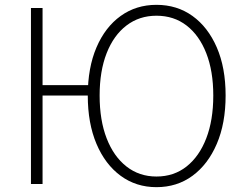

<svg xmlns="http://www.w3.org/2000/svg" viewBox="-20 -761 1013 794"><path d="M108 0V-728H156V-409H366V-366H156V0ZM627 13Q543 13 479 -34Q415 -81 379 -166Q343 -251 343 -366Q343 -481 379 -565Q415 -649 479 -695Q543 -741 627 -741Q712 -741 776 -695Q840 -649 876.5 -565Q913 -481 913 -366Q913 -251 876.5 -166Q840 -81 776 -34Q712 13 627 13ZM627 -31Q699 -31 751.5 -72.5Q804 -114 833 -189Q862 -264 862 -366Q862 -467 833 -541Q804 -615 751.5 -655.5Q699 -696 627 -696Q556 -696 503 -655.5Q450 -615 421 -541Q392 -467 392 -366Q392 -264 421 -189Q450 -114 503 -72.5Q556 -31 627 -31Z"/></svg>

Font: Noto Sans KR ExtraLight
Style: Regular
Weight: 250
Designer: Ryoko NISHIZUKA  (kana, bopomofo & ideographs); Paul D. Hunt (Latin, Greek & Cyrillic); Sandoll Communications , Soo-you
Foundry: Adobe
Version: Version 2.004-H2;hotconv 1.0.118;makeotfexe 2.5.65603